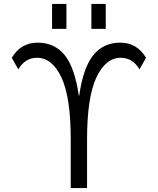

<svg xmlns="http://www.w3.org/2000/svg" viewBox="-20 -957 803 977"><path d="M383 -470Q403 -612 454.5 -676Q506 -740 592 -740Q677 -740 723 -663L690 -604Q655 -663 595 -663Q517 -663 470 -562Q423 -461 423 -247V0H340V-247Q340 -461 293 -562Q246 -663 168 -663Q108 -663 73 -604L40 -663Q86 -740 172 -740Q258 -740 309.5 -676Q361 -612 381 -470ZM445 -810V-937H518V-810ZM245 -810V-937H318V-810Z"/></svg>

Font: Mplus 1p
Style: Regular
Weight: 400
Version: Version 1.061